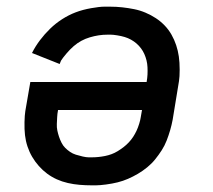

<svg xmlns="http://www.w3.org/2000/svg" viewBox="-20 -548 640 576"><path d="M255 8Q237 8 219 6.5Q201 5 183.5 1Q166 -3 150.5 -10Q135 -17 121.5 -27Q108 -37 96.5 -50Q85 -63 76.5 -77.5Q68 -92 62.5 -108.5Q57 -125 55 -142.5Q53 -160 53.5 -181.5Q54 -203 56 -215L71 -302H420V-303Q422 -314 422.5 -324.5Q423 -335 422.5 -346Q422 -357 419.5 -367Q417 -377 413 -386Q409 -395 403 -403Q397 -411 389.5 -417.5Q382 -424 373 -429Q364 -434 354 -437Q344 -440 331.5 -442Q319 -444 312 -444H303Q289 -444 276 -442Q263 -440 249.5 -436Q236 -432 224 -425.5Q212 -419 201 -409.5Q190 -400 179 -387Q168 -374 163 -366L159 -356L76 -389Q86 -409 100 -427.5Q114 -446 130.5 -462Q147 -478 166.5 -490.5Q186 -503 207 -511Q228 -519 253.5 -523.5Q279 -528 293 -528H310Q329 -528 347 -526Q365 -524 382.5 -520.5Q400 -517 416.5 -510Q433 -503 447.5 -493.5Q462 -484 474 -471.5Q486 -459 494.5 -444Q503 -429 508.5 -412.5Q514 -396 516.5 -378.5Q519 -361 519 -339Q519 -317 517 -305L498 -189Q495 -173 490.5 -157.5Q486 -142 480 -126.5Q474 -111 465 -97Q456 -83 445.5 -70Q435 -57 421.5 -46Q408 -35 393.5 -26.5Q379 -18 364 -11.5Q349 -5 333 -1Q317 3 298 5.5Q279 8 268 8ZM246 -76H255Q265 -76 275 -77Q285 -78 295 -80Q305 -82 314.5 -85.5Q324 -89 333 -94.5Q342 -100 350.5 -106.5Q359 -113 366.5 -121Q374 -129 379.5 -137.5Q385 -146 389.5 -155.5Q394 -165 397.5 -176.5Q401 -188 402 -195L406 -218H154V-217Q152 -207 151.5 -196.5Q151 -186 150.5 -176Q150 -166 152 -156.5Q154 -147 157 -138Q160 -129 164.5 -120Q169 -111 175.5 -104.5Q182 -98 190 -92.5Q198 -87 207.5 -84Q217 -81 228 -78.5Q239 -76 246 -76Z"/></svg>

Font: Iosevka Aile Medium
Style: Italic
Weight: 500
Italic angle: -9°
Designer: Belleve Invis
Foundry: Belleve Invis
Version: Version 31.1.0; ttfautohint (v1.8.4)